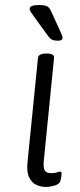

<svg xmlns="http://www.w3.org/2000/svg" viewBox="-20 -738 318 764"><path d="M163 6Q142 6 123.5 -3Q105 -12 95 -34.5Q85 -57 90 -98L131 -507Q133 -525 163 -525H167Q197 -525 195 -507L154 -95Q152 -71 158 -60Q164 -49 184 -49Q198 -49 206.5 -52Q215 -55 220 -55Q225 -55 225 -48Q225 -45 224 -36.5Q223 -28 220 -17Q216 -5 197 0.5Q178 6 163 6ZM211 -576Q196 -576 187.5 -580Q179 -584 169 -598L124 -660Q110 -679 104 -688Q98 -697 98 -703Q98 -718 135 -718Q160 -718 169 -712Q178 -706 184 -692L219 -615Q229 -594 229 -587Q229 -576 211 -576Z"/></svg>

Font: Asap Semi Expanded Semi Expanded Light
Style: Italic
Weight: 300
Width: 6
Italic angle: -6°
Designer: Pablo Cosgaya
Foundry: Omnibus-Type
Version: Version 3.001; ttfautohint (v1.8.4.7-5d5b)